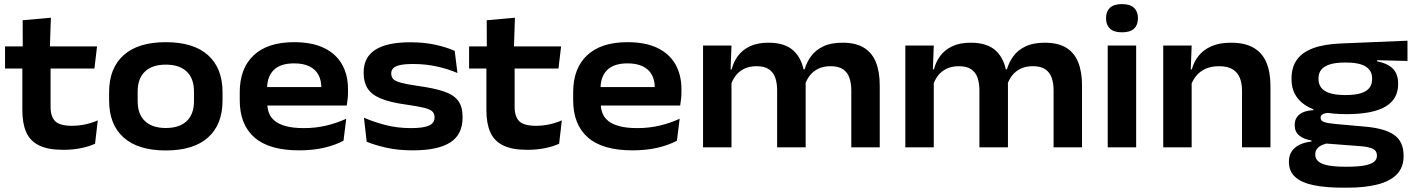

<svg xmlns="http://www.w3.org/2000/svg" viewBox="-20 -702 6735 915"><path d="M281.5 12Q209 12 166.2 -9Q123.5 -30 105 -72Q86.5 -114 86.5 -176.5V-425.5H221V-193.5Q221 -146.5 243 -124.5Q265 -102.5 322.5 -102.5Q355.5 -102.5 387.5 -109.5Q419.5 -116.5 446 -128.5L433 -17Q403.5 -3.5 364.8 4.2Q326 12 281.5 12ZM4 -375.5V-481H442.5L430 -375.5ZM88.5 -470 88 -605.5 222.5 -617.5 217.5 -470Z M770 15Q638 15 569 -46.8Q500 -108.5 500 -223V-262.5Q500 -377 569 -439Q638 -501 770 -501Q902.5 -501 971.5 -439Q1040.5 -377 1040.5 -262.5V-223Q1040.5 -108.5 971.5 -46.8Q902.5 15 770 15ZM770 -92Q835 -92 869.8 -125Q904.5 -158 904.5 -220V-265.5Q904.5 -328 869.8 -361Q835 -394 770 -394Q705.5 -394 670.8 -361Q636 -328 636 -265.5V-220Q636 -158 670.8 -125Q705.5 -92 770 -92Z M1405.5 14.5Q1262.5 14.5 1192.5 -47Q1122.5 -108.5 1122.5 -224.5V-262Q1122.5 -376 1189 -438.5Q1255.5 -501 1381.5 -501Q1467 -501 1524 -473.5Q1581 -446 1609.8 -395.5Q1638.5 -345 1638.5 -276.5V-265.5Q1638.5 -248.5 1636.8 -231Q1635 -213.5 1632.5 -199H1508Q1510 -221 1510.8 -243Q1511.5 -265 1511.5 -283Q1511.5 -320 1497.2 -346Q1483 -372 1454 -386Q1425 -400 1381.5 -400Q1316.5 -400 1284.8 -368.5Q1253 -337 1253 -281V-251.5L1254 -238.5V-208Q1254 -184 1262 -163Q1270 -142 1289.2 -126Q1308.5 -110 1342.5 -100.8Q1376.5 -91.5 1428.5 -91.5Q1483.5 -91.5 1533.8 -103.2Q1584 -115 1630 -136L1617 -31.5Q1577 -10 1524 2.2Q1471 14.5 1405.5 14.5ZM1189 -199V-287H1606V-199Z M1948 14.5Q1876.5 14.5 1821.5 2Q1766.5 -10.5 1727.5 -26.5L1714.5 -141Q1759.5 -121.5 1815.8 -106.5Q1872 -91.5 1939 -91.5Q1997 -91.5 2024 -103.5Q2051 -115.5 2051 -142V-143.5Q2051 -161.5 2039 -172Q2027 -182.5 1997.5 -189.2Q1968 -196 1916 -203.5Q1839 -214 1794.8 -232.5Q1750.5 -251 1731.8 -280.8Q1713 -310.5 1713 -353.5V-356.5Q1713 -429.5 1768.8 -465Q1824.5 -500.5 1934.5 -500.5Q2003.5 -500.5 2057.2 -488.2Q2111 -476 2147 -459.5L2160 -354Q2117.5 -372.5 2063.8 -384.8Q2010 -397 1948.5 -397Q1908.5 -397 1886 -391.8Q1863.5 -386.5 1854 -376.8Q1844.5 -367 1844.5 -353V-351.5Q1844.5 -335.5 1854.2 -325.2Q1864 -315 1891.5 -307.5Q1919 -300 1972 -292.5Q2048.5 -282 2095.2 -266.2Q2142 -250.5 2163.2 -222Q2184.5 -193.5 2184.5 -144.5V-141.5Q2184.5 -61 2125.8 -23.2Q2067 14.5 1948 14.5Z M2493 12Q2420.5 12 2377.8 -9Q2335 -30 2316.5 -72Q2298 -114 2298 -176.5V-425.5H2432.5V-193.5Q2432.5 -146.5 2454.5 -124.5Q2476.5 -102.5 2534 -102.5Q2567 -102.5 2599 -109.5Q2631 -116.5 2657.5 -128.5L2644.5 -17Q2615 -3.5 2576.2 4.2Q2537.5 12 2493 12ZM2215.5 -375.5V-481H2654L2641.5 -375.5ZM2300 -470 2299.5 -605.5 2434 -617.5 2429 -470Z M2994.5 14.5Q2851.5 14.5 2781.5 -47Q2711.5 -108.5 2711.5 -224.5V-262Q2711.5 -376 2778 -438.5Q2844.5 -501 2970.5 -501Q3056 -501 3113 -473.5Q3170 -446 3198.8 -395.5Q3227.5 -345 3227.5 -276.5V-265.5Q3227.5 -248.5 3225.8 -231Q3224 -213.5 3221.5 -199H3097Q3099 -221 3099.8 -243Q3100.5 -265 3100.5 -283Q3100.5 -320 3086.2 -346Q3072 -372 3043 -386Q3014 -400 2970.5 -400Q2905.5 -400 2873.8 -368.5Q2842 -337 2842 -281V-251.5L2843 -238.5V-208Q2843 -184 2851 -163Q2859 -142 2878.2 -126Q2897.5 -110 2931.5 -100.8Q2965.5 -91.5 3017.5 -91.5Q3072.5 -91.5 3122.8 -103.2Q3173 -115 3219 -136L3206 -31.5Q3166 -10 3113 2.2Q3060 14.5 2994.5 14.5ZM2778 -199V-287H3195V-199Z M4037 0V-271.5Q4037 -304.5 4028.2 -330.5Q4019.5 -356.5 3998 -371.5Q3976.5 -386.5 3938.5 -386.5Q3904 -386.5 3879.2 -374.2Q3854.5 -362 3838.8 -341.5Q3823 -321 3815.5 -295.5L3800.5 -371.5H3814.5Q3824.5 -406 3845.8 -434.8Q3867 -463.5 3903.5 -481Q3940 -498.5 3995.5 -498.5Q4057.5 -498.5 4096.5 -475Q4135.5 -451.5 4154 -406Q4172.5 -360.5 4172.5 -294.5V0ZM3330.5 0V-485H3466L3461 -352L3466 -338V0ZM3683.5 0V-271.5Q3683.5 -305 3674.8 -331Q3666 -357 3644.5 -371.8Q3623 -386.5 3585.5 -386.5Q3551.5 -386.5 3526.5 -374.2Q3501.5 -362 3485.8 -341.2Q3470 -320.5 3462.5 -295L3444.5 -371.5H3467Q3475.5 -406.5 3496.5 -435.2Q3517.5 -464 3553.5 -481.2Q3589.5 -498.5 3642.5 -498.5Q3721.5 -498.5 3762.8 -459.5Q3804 -420.5 3814 -347Q3816 -337 3817.8 -322.5Q3819.5 -308 3819.5 -296.5V0Z M5001 0V-271.5Q5001 -304.5 4992.2 -330.5Q4983.5 -356.5 4962 -371.5Q4940.5 -386.5 4902.5 -386.5Q4868 -386.5 4843.2 -374.2Q4818.5 -362 4802.8 -341.5Q4787 -321 4779.5 -295.5L4764.5 -371.5H4778.5Q4788.5 -406 4809.8 -434.8Q4831 -463.5 4867.5 -481Q4904 -498.5 4959.5 -498.5Q5021.5 -498.5 5060.5 -475Q5099.5 -451.5 5118 -406Q5136.5 -360.5 5136.5 -294.5V0ZM4294.5 0V-485H4430L4425 -352L4430 -338V0ZM4647.5 0V-271.5Q4647.5 -305 4638.8 -331Q4630 -357 4608.5 -371.8Q4587 -386.5 4549.5 -386.5Q4515.5 -386.5 4490.5 -374.2Q4465.5 -362 4449.8 -341.2Q4434 -320.5 4426.5 -295L4408.5 -371.5H4431Q4439.5 -406.5 4460.5 -435.2Q4481.5 -464 4517.5 -481.2Q4553.5 -498.5 4606.5 -498.5Q4685.5 -498.5 4726.8 -459.5Q4768 -420.5 4778 -347Q4780 -337 4781.8 -322.5Q4783.5 -308 4783.5 -296.5V0Z M5259 0V-485H5394.5V0ZM5327 -548Q5288 -548 5269.5 -565.8Q5251 -583.5 5251 -614V-616.5Q5251 -647 5269.5 -664.8Q5288 -682.5 5327 -682.5Q5365.5 -682.5 5384.2 -664.8Q5403 -647 5403 -616.5V-614Q5403 -583 5384.5 -565.5Q5366 -548 5327 -548Z M5899 0V-270Q5899 -303.5 5889 -329.8Q5879 -356 5855 -371.2Q5831 -386.5 5789.5 -386.5Q5752.5 -386.5 5725.5 -374.2Q5698.5 -362 5681.2 -341.2Q5664 -320.5 5655.5 -295L5636.5 -371.5H5660Q5669 -406.5 5691.5 -435.2Q5714 -464 5752.2 -481.2Q5790.5 -498.5 5846.5 -498.5Q5912 -498.5 5953.5 -474.8Q5995 -451 6014.8 -405Q6034.5 -359 6034.5 -292.5V0ZM5523.5 0V-485H5659L5654 -352L5659 -339V0Z M6396.5 -158Q6264.5 -158 6199.8 -201.2Q6135 -244.5 6135 -323V-328.5Q6135 -382 6160.8 -417.8Q6186.5 -453.5 6239.2 -472.8Q6292 -492 6373 -495L6687.5 -508V-411.5L6543 -415V-409.5Q6577 -403 6599.2 -389.5Q6621.5 -376 6632.2 -354.8Q6643 -333.5 6643 -304.5V-300.5Q6643 -229.5 6582.2 -193.8Q6521.5 -158 6396.5 -158ZM6390 92.5H6401Q6448 92.5 6479.2 87.2Q6510.5 82 6526.2 70.5Q6542 59 6542 40.5V39Q6542 17 6522.8 7.2Q6503.5 -2.5 6462.5 -5.5L6285.5 -19L6321.5 -22Q6300.5 -19 6283.8 -12.2Q6267 -5.5 6257.5 5.8Q6248 17 6248 34V35Q6248 55.5 6264 68.2Q6280 81 6311.8 86.8Q6343.5 92.5 6390 92.5ZM6381 192.5Q6299.5 192.5 6241.5 180.8Q6183.5 169 6153 142Q6122.5 115 6122.5 70V68Q6122.5 39.5 6135.8 19.5Q6149 -0.5 6173.2 -12.2Q6197.5 -24 6230 -27.5V-32.5Q6192 -39 6171 -56.8Q6150 -74.5 6150 -105V-106Q6150 -127.5 6160 -142.8Q6170 -158 6189.8 -166.8Q6209.5 -175.5 6239 -177V-193L6363.5 -163.5L6321.5 -164.5Q6295 -164 6284.2 -158Q6273.5 -152 6273.5 -141V-140.5Q6273.5 -126.5 6290 -120.5Q6306.5 -114.5 6346 -111L6485.5 -98.5Q6579 -90.5 6624 -59Q6669 -27.5 6669 40V42.5Q6669 95.5 6636.8 128.8Q6604.5 162 6544.2 177.2Q6484 192.5 6399 192.5ZM6391.5 -249Q6437.5 -249 6465.5 -257.8Q6493.5 -266.5 6506.2 -283.5Q6519 -300.5 6519 -324.5V-329Q6519 -352.5 6506.2 -369.2Q6493.5 -386 6466.2 -395Q6439 -404 6393.5 -404H6391Q6344.5 -404 6316.5 -394.8Q6288.5 -385.5 6276 -369Q6263.5 -352.5 6263.5 -329.5V-324.5Q6263.5 -301 6276.5 -284Q6289.5 -267 6317.5 -258Q6345.5 -249 6391.5 -249Z"/></svg>

Font: Anek Gujarati SemiExpanded SemiBold
Style: Regular
Weight: 600
Width: 6
Designer: Mrunmayee Ghaisas (Gujarati), Yesha Goshar (Latin)
Foundry: Ek Type
Version: Version 1.003